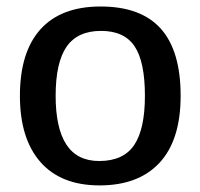

<svg xmlns="http://www.w3.org/2000/svg" viewBox="-20 -558 614 588"><path d="M533.2 -264.6Q533.2 -129.4 468.8 -59.8Q404.3 9.8 285.2 9.8Q166.5 9.8 103.8 -61.8Q41 -133.3 41 -264.6Q41 -398.4 104 -468.3Q167 -538.1 288.1 -538.1Q411.6 -538.1 472.4 -470.2Q533.2 -402.3 533.2 -264.6ZM423.8 -264.6Q423.8 -369.1 392.1 -416.3Q360.4 -463.4 289.6 -463.4Q217.3 -463.4 183.8 -414.8Q150.4 -366.2 150.4 -264.6Q150.4 -165.5 183.3 -115.2Q216.3 -64.9 283.7 -64.9Q357.9 -64.9 390.9 -113.8Q423.8 -162.6 423.8 -264.6Z"/></svg>

Font: Arimo Medium
Style: Regular
Weight: 500
Designer: Steve Matteson
Foundry: Monotype Imaging Inc.
Version: Version 1.33